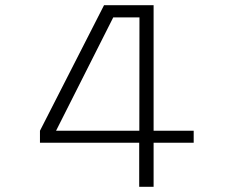

<svg xmlns="http://www.w3.org/2000/svg" viewBox="-20 -720 890 740"><path d="M726.5 -216V-170H572V0H516.5V-170H134V-216L381 -700H572V-216ZM517.5 -653H416.5L196 -216H517Z"/></svg>

Font: League Mono Wide UltraLight
Style: Regular
Weight: 200
Width: 8
Designer: Tyler Finck
Foundry: The League of Moveable Type / Tyler Finck
Version: Version 2.210